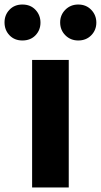

<svg xmlns="http://www.w3.org/2000/svg" viewBox="-66 -829 446 849"><path d="M76 0V-564H238V0ZM33 -650Q-2 -650 -24 -673Q-46 -696 -46 -730Q-46 -763 -24 -786Q-2 -809 33 -809Q69 -809 91 -785.5Q113 -762 113 -729Q113 -696 91 -673Q69 -650 33 -650ZM280 -650Q246 -650 223 -673Q200 -696 200 -730Q200 -763 223 -786Q246 -809 280 -809Q315 -809 337.5 -785.5Q360 -762 360 -729Q360 -696 337.5 -673Q315 -650 280 -650Z"/></svg>

Font: Noto Sans SC ExtraBold
Style: Regular
Weight: 800
Designer: Ryoko NISHIZUKA 西塚涼子 (kana, bopomofo & ideographs); Paul D. Hunt (Latin, Greek & Cyrillic); Sandoll Communications 산돌커뮤니
Foundry: Adobe
Version: Version 2.004-H2;hotconv 1.0.118;makeotfexe 2.5.65603